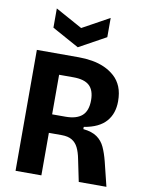

<svg xmlns="http://www.w3.org/2000/svg" viewBox="-97 -965 777 1032"><g transform="rotate(10 292.0 -449.0)"><path d="M61 0V-660H290Q327 -660 363 -654Q399 -648 430.5 -634Q462 -620 487 -597.5Q512 -575 525.5 -542Q539 -509 539 -463Q539 -431 530 -403.5Q521 -376 502 -354Q483 -332 453 -317.5Q423 -303 381 -296V-284Q429 -279 456.5 -259.5Q484 -240 498.5 -208.5Q513 -177 524 -134L557 0H406L381 -121Q374 -157 362 -181.5Q350 -206 328.5 -219Q307 -232 272 -232H202V0ZM202 -333H275Q335 -333 365 -359.5Q395 -386 395 -444Q395 -498 367.5 -523.5Q340 -549 280 -549H202ZM128 -898 275 -817 422 -898V-793L275 -712L128 -793Z"/></g></svg>

Font: Bricolage Grotesque 24pt SemiCondensed
Style: Bold
Weight: 700
Width: 4
Designer: Mathieu Triay
Foundry: Atelier Triay
Version: Version 1.001;gftools[0.9.33.dev8+g029e19f]